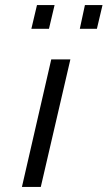

<svg xmlns="http://www.w3.org/2000/svg" viewBox="-20 -733 422 753"><path d="M103 -620 125 -713H194L172 -620ZM293 -620 313 -713H382L360 -620ZM66 0 181 -500H256L140 0Z"/></svg>

Font: Titillium Web
Style: Italic
Weight: 400
Italic angle: -13°
Version: Version 1.002;PS 57.000;hotconv 1.0.70;makeotf.lib2.5.55311